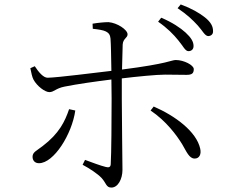

<svg xmlns="http://www.w3.org/2000/svg" viewBox="-20 -820 1040 867"><path d="M831 -589C844 -589 854 -597 854 -612C854 -632 843 -650 818 -673C795 -694 758 -719 708 -740L694 -722C736 -693 764 -664 785 -638C807 -612 816 -589 831 -589ZM156 -83C223 -83 305 -214 320 -321L292 -327C273 -271 247 -217 172 -160C145 -139 127 -133 127 -112C127 -97 136 -83 156 -83ZM859 -104C880 -104 890 -123 884 -149C867 -226 771 -297 674 -339L660 -321C731 -273 778 -209 803 -168C822 -136 834 -104 859 -104ZM921 -657C934 -658 943 -666 942 -680C942 -701 932 -720 906 -741C881 -761 845 -782 796 -800L782 -783C825 -754 849 -731 873 -705C895 -681 905 -657 921 -657ZM203 -404C224 -404 231 -421 272 -429C326 -440 418 -453 483 -461L484 -375C484 -290 483 -123 480 -78C479 -64 470 -63 458 -66C433 -72 394 -87 364 -98L353 -76C385 -59 420 -36 439 -16C460 7 459 27 483 27C513 27 533 -12 533 -53C533 -77 530 -305 530 -373V-466C597 -474 686 -483 726 -483C766 -483 794 -482 822 -482C846 -482 855 -488 855 -508C855 -526 810 -549 774 -549C753 -549 743 -533 531 -506C532 -552 533 -595 534 -619C536 -647 556 -648 556 -665C556 -686 509 -717 470 -720C451 -720 421 -717 398 -713L399 -690C454 -684 476 -678 479 -646C481 -621 482 -561 483 -500C412 -492 243 -470 196 -469C176 -468 154 -495 137 -521L117 -512C121 -493 125 -472 131 -461C147 -431 183 -404 203 -404Z"/></svg>

Font: Source Han Serif CN Light
Style: Regular
Weight: 300
Designer: Ryoko NISHIZUKA 西塚涼子 (kana & ideographs); Frank Grießhammer (Latin, Greek & Cyrillic); Wenlong ZHANG 张文龙 (bopomofo); San
Foundry: Adobe
Version: Version 2.003;hotconv 1.1.1;makeotfexe 2.6.0